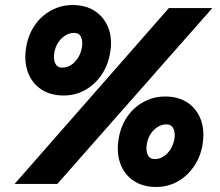

<svg xmlns="http://www.w3.org/2000/svg" viewBox="-20 -732 877 764"><path d="M38 0 652 -700H825L208 0ZM233 -352Q181 -352 144 -376.5Q107 -401 91 -444.5Q75 -488 84 -543Q92 -593 118 -631Q144 -669 183.5 -690.5Q223 -712 269 -712Q322 -712 358.5 -687.5Q395 -663 411.5 -620Q428 -577 418 -521Q410 -472 383.5 -433.5Q357 -395 318.5 -373.5Q280 -352 233 -352ZM227 -463Q256 -463 278 -486Q300 -509 306 -543Q310 -568 302.5 -584.5Q295 -601 275 -601Q247 -601 224 -578Q201 -555 196 -521Q192 -496 200 -479.5Q208 -463 227 -463ZM601 12Q549 12 512 -12.5Q475 -37 459 -80.5Q443 -124 452 -179Q460 -229 486 -267Q512 -305 551.5 -326.5Q591 -348 637 -348Q690 -348 726.5 -323.5Q763 -299 779 -256Q795 -213 786 -157Q778 -108 751.5 -69.5Q725 -31 686.5 -9.5Q648 12 601 12ZM595 -99Q624 -99 646 -122Q668 -145 674 -179Q678 -204 670 -220.5Q662 -237 643 -237Q614 -237 591.5 -214Q569 -191 564 -157Q560 -132 568 -115.5Q576 -99 595 -99Z"/></svg>

Font: Figtree Light Black
Style: Italic
Weight: 900
Italic angle: -9.5°
Version: Version 2.000